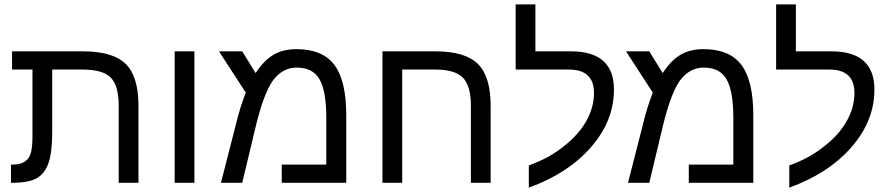

<svg xmlns="http://www.w3.org/2000/svg" viewBox="-20 -833 4053 875"><path d="M128 -516H35V-599H359Q494 -599 552.5 -542Q611 -485 611 -351V0H521V-352Q521 -442 485 -479Q449 -516 358 -516H218V-232Q218 -187 214 -152Q210 -117 202 -93Q186 -44 149.5 -22Q113 0 35 0H30V-83H38Q73 -83 92 -96Q112 -108 120 -134.5Q128 -161 128 -214Z M776 0V-599H866V0Z M1331 -609Q1450 -609 1504 -537Q1558 -465 1558 -308V0H1264V-83H1467V-297Q1467 -417 1436.5 -471Q1406 -525 1332 -525Q1267 -525 1223 -465Q1202 -435 1182.5 -382.5Q1163 -330 1145 -255L1084 0H987L1054 -262Q1065 -308 1077 -345.5Q1089 -383 1100 -411L978 -599H1084L1145 -500Q1183 -558 1226.5 -583.5Q1270 -609 1331 -609Z M2126 -352Q2126 -441 2090 -478.5Q2054 -516 1964 -516H1813V0H1723V-599H1965Q2100 -599 2158 -541.5Q2216 -484 2216 -351V0H2126Z M2390 22V-79Q2437 -96 2477 -118Q2517 -140 2550 -167Q2618 -220 2652.5 -282.5Q2687 -345 2687 -409Q2687 -516 2573 -516H2330V-813H2420V-599H2582Q2778 -599 2778 -425Q2778 -282 2673 -162Q2568 -42 2390 22Z M3186 -609Q3305 -609 3359 -537Q3413 -465 3413 -308V0H3119V-83H3322V-297Q3322 -417 3291.5 -471Q3261 -525 3187 -525Q3122 -525 3078 -465Q3057 -435 3037.5 -382.5Q3018 -330 3000 -255L2939 0H2842L2909 -262Q2920 -308 2932 -345.5Q2944 -383 2955 -411L2833 -599H2939L3000 -500Q3038 -558 3081.5 -583.5Q3125 -609 3186 -609Z M3577 22V-79Q3624 -96 3664 -118Q3704 -140 3737 -167Q3805 -220 3839.5 -282.5Q3874 -345 3874 -409Q3874 -516 3760 -516H3517V-813H3607V-599H3769Q3965 -599 3965 -425Q3965 -282 3860 -162Q3755 -42 3577 22Z"/></svg>

Font: Noto Sans Hebrew Droid
Style: Regular
Weight: 400
Designer: Monotype Design Team
Foundry: Monotype Imaging Inc.
Version: Version 1.100